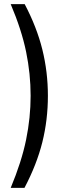

<svg xmlns="http://www.w3.org/2000/svg" viewBox="-20 -732 357 934"><path d="M32 182Q85 55 107 -52.5Q129 -160 129 -266Q129 -373 107 -480Q85 -587 32 -712H100Q159 -600 186 -491Q213 -382 213 -266Q213 -149 186 -40.5Q159 68 99 182Z"/></svg>

Font: Muli-Regular
Style: Regular
Weight: 400
Version: Version 2.000